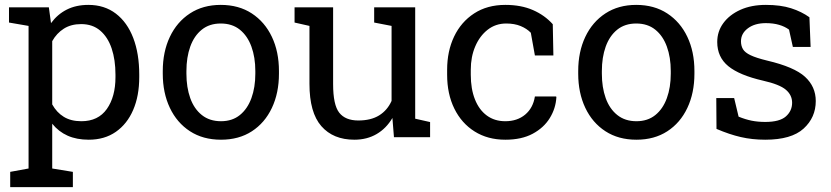

<svg xmlns="http://www.w3.org/2000/svg" viewBox="-20 -558 3382 781"><path d="M21.5 203.1V141.1L96.2 127.4V-452.6L16.6 -466.3V-528.3H178.7L187.5 -463.9Q213.9 -500 251.7 -519Q289.6 -538.1 339.4 -538.1Q404.8 -538.1 451.2 -502.7Q497.6 -467.3 522 -403.6Q546.4 -339.8 546.4 -254.4V-244.1Q546.4 -168 521.7 -110.8Q497.1 -53.7 451.2 -21.7Q405.3 10.3 340.8 10.3Q292 10.3 255.1 -6.1Q218.3 -22.5 192.4 -54.7V127.4L276.4 141.1V203.1ZM311 -64.9Q379.4 -64.9 414.6 -114.7Q449.7 -164.6 449.7 -244.1V-254.4Q449.7 -314.9 434.1 -361.1Q418.5 -407.2 387.5 -433.6Q356.4 -460 310.1 -460Q269 -460 239.7 -441.4Q210.4 -422.9 192.4 -390.6V-133.3Q210.4 -100.6 239.5 -82.8Q268.6 -64.9 311 -64.9Z M878.9 10.3Q805.7 10.3 752.7 -24.2Q699.7 -58.6 670.9 -119.4Q642.1 -180.2 642.1 -258.3V-269Q642.1 -347.2 670.9 -408Q699.7 -468.8 752.7 -503.4Q805.7 -538.1 877.9 -538.1Q951.2 -538.1 1004.2 -503.4Q1057.1 -468.8 1085.9 -408.2Q1114.7 -347.7 1114.7 -269V-258.3Q1114.7 -179.7 1085.9 -118.9Q1057.1 -58.1 1004.4 -23.9Q951.7 10.3 878.9 10.3ZM878.9 -64.9Q924.8 -64.9 955.8 -90.1Q986.8 -115.2 1002.7 -158.9Q1018.6 -202.6 1018.6 -258.3V-269Q1018.6 -324.7 1002.7 -368.4Q986.8 -412.1 955.6 -437.3Q924.3 -462.4 877.9 -462.4Q832 -462.4 800.8 -437.3Q769.5 -412.1 753.9 -368.4Q738.3 -324.7 738.3 -269V-258.3Q738.3 -202.6 753.9 -158.9Q769.5 -115.2 801 -90.1Q832.5 -64.9 878.9 -64.9Z M1421.4 10.3Q1335.4 10.3 1287.1 -44.9Q1238.8 -100.1 1238.8 -216.8V-452.6L1178.2 -466.3V-528.3H1238.8H1335V-215.8Q1335 -131.3 1359.9 -99.6Q1384.8 -67.9 1437.5 -67.9Q1488.8 -67.9 1522.2 -88.6Q1555.7 -109.4 1572.8 -147.5V-452.6L1502 -466.3V-528.3H1572.8H1668.9V-75.2L1729.5 -61.5V0H1582.5L1576.2 -78.1Q1551.3 -35.6 1512 -12.7Q1472.7 10.3 1421.4 10.3Z M2035.6 10.3Q1963.9 10.3 1910.6 -23.2Q1857.4 -56.6 1828.1 -116.2Q1798.8 -175.8 1798.8 -253.9V-274.4Q1798.8 -349.6 1827.1 -409.2Q1855.5 -468.8 1908.7 -503.4Q1961.9 -538.1 2035.6 -538.1Q2099.6 -538.1 2147.7 -517.1Q2195.8 -496.1 2228.5 -459.5L2231 -332.5H2155.8L2139.2 -424.8Q2122.6 -441.9 2097.7 -452.1Q2072.8 -462.4 2039.1 -462.4Q1996.1 -462.4 1963.6 -437Q1931.2 -411.6 1913.1 -369.1Q1895 -326.7 1895 -274.4V-253.9Q1895 -196.3 1911.9 -153.8Q1928.7 -111.3 1960.2 -88.1Q1991.7 -64.9 2035.2 -64.9Q2084 -64.9 2116.2 -91.8Q2148.4 -118.7 2155.8 -165.5H2242.2L2243.2 -162.6Q2240.7 -117.2 2216.3 -77.6Q2191.9 -38.1 2146.7 -13.9Q2101.6 10.3 2035.6 10.3Z M2568.8 10.3Q2495.6 10.3 2442.6 -24.2Q2389.6 -58.6 2360.8 -119.4Q2332 -180.2 2332 -258.3V-269Q2332 -347.2 2360.8 -408Q2389.6 -468.8 2442.6 -503.4Q2495.6 -538.1 2567.9 -538.1Q2641.1 -538.1 2694.1 -503.4Q2747.1 -468.8 2775.9 -408.2Q2804.7 -347.7 2804.7 -269V-258.3Q2804.7 -179.7 2775.9 -118.9Q2747.1 -58.1 2694.3 -23.9Q2641.6 10.3 2568.8 10.3ZM2568.8 -64.9Q2614.7 -64.9 2645.8 -90.1Q2676.8 -115.2 2692.6 -158.9Q2708.5 -202.6 2708.5 -258.3V-269Q2708.5 -324.7 2692.6 -368.4Q2676.8 -412.1 2645.5 -437.3Q2614.3 -462.4 2567.9 -462.4Q2522 -462.4 2490.7 -437.3Q2459.5 -412.1 2443.8 -368.4Q2428.2 -324.7 2428.2 -269V-258.3Q2428.2 -202.6 2443.8 -158.9Q2459.5 -115.2 2491 -90.1Q2522.5 -64.9 2568.8 -64.9Z M3092.8 10.3Q3039.6 10.3 2993.2 -0.5Q2946.8 -11.2 2894.5 -33.7L2893.6 -159.2H2966.3L2984.4 -83.5Q3011.7 -72.3 3037.4 -67.1Q3063 -62 3092.8 -62Q3151.4 -62 3176.8 -84.5Q3202.1 -106.9 3202.1 -140.1Q3202.1 -171.4 3176.5 -193.1Q3150.9 -214.8 3083.5 -230Q2987.8 -252 2942.6 -288.8Q2897.5 -325.7 2897.5 -387.2Q2897.5 -430.2 2922.4 -464.1Q2947.3 -498 2991.7 -518.1Q3036.1 -538.1 3095.2 -538.1Q3155.3 -538.1 3198 -524.4Q3240.7 -510.7 3272.5 -487.8L3277.3 -367.2H3205.1L3189.5 -437.5Q3172.4 -450.2 3148.9 -457Q3125.5 -463.9 3095.2 -463.9Q3050.3 -463.9 3022.2 -442.9Q2994.1 -421.9 2994.1 -390.1Q2994.1 -371.6 3002.2 -357.9Q3010.3 -344.2 3033.2 -333.3Q3056.2 -322.3 3100.6 -311.5Q3210.9 -285.6 3254.6 -245.6Q3298.3 -205.6 3298.3 -147Q3298.3 -80.1 3248.8 -34.9Q3199.2 10.3 3092.8 10.3Z"/></svg>

Font: Roboto Slab LO
Style: Regular
Weight: 400
Designer: Google
Version: Version 2.000